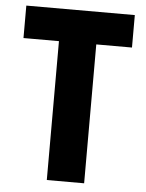

<svg xmlns="http://www.w3.org/2000/svg" viewBox="-53 -782 628 825"><g transform="rotate(5 261.0 -369.5)"><path d="M27 -739V-599H180V0H341V-599H495V-739Z"/></g></svg>

Font: Malmofest
Style: Bold
Weight: 700
Designer: Jonny Pinhorn (Poppins), Kolossal
Version: Version 1.004;Glyphs 3.1.2 (3151)